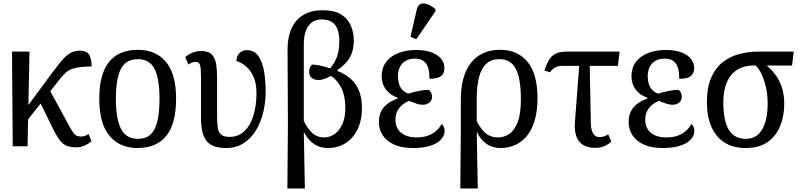

<svg xmlns="http://www.w3.org/2000/svg" viewBox="-20 -828 4530 1087"><path d="M112 -118 116 -200 279 -421Q302 -452 320.5 -474.5Q339 -497 356 -512Q373 -527 391.5 -534Q410 -541 431 -541Q473 -541 486 -516Q499 -491 499 -452Q460 -451 433.5 -448Q407 -445 388 -438Q369 -431 354 -418Q339 -405 321 -383ZM52 0 48 -536H147L136 0ZM410 6Q382 6 361.5 -1Q341 -8 324 -27.5Q307 -47 287 -85L192 -279L250 -339L375 -109Q388 -86 397.5 -74Q407 -62 416.5 -58.5Q426 -55 438 -55Q449 -55 460 -58.5Q471 -62 481 -70L498 -28Q480 -13 458.5 -3.5Q437 6 410 6Z M758 10Q658 10 600 -59Q542 -128 542 -269Q542 -409 597.5 -477.5Q653 -546 761 -546Q862 -546 919.5 -477.5Q977 -409 977 -269Q977 -128 921.5 -59Q866 10 758 10ZM761 -42Q806 -42 833 -67.5Q860 -93 871.5 -144Q883 -195 883 -269Q883 -381 855.5 -437Q828 -493 760 -493Q692 -493 664 -437Q636 -381 636 -269Q636 -157 664.5 -99.5Q693 -42 761 -42Z M1260 10Q1200 10 1169.5 -11.5Q1139 -33 1128.5 -71Q1118 -109 1118 -160V-393Q1118 -441 1112.5 -459.5Q1107 -478 1087 -478Q1078 -478 1068.5 -474.5Q1059 -471 1046 -463L1029 -505Q1046 -520 1068.5 -529.5Q1091 -539 1118 -539Q1163 -539 1181.5 -517Q1200 -495 1204.5 -460.5Q1209 -426 1209 -388V-169Q1209 -133 1212.5 -107Q1216 -81 1231 -67Q1246 -53 1280 -53Q1318 -53 1346.5 -72Q1375 -91 1394 -125Q1413 -159 1422.5 -204.5Q1432 -250 1432 -303Q1432 -359 1414 -396.5Q1396 -434 1369.5 -455Q1343 -476 1319 -482Q1319 -511 1336 -527.5Q1353 -544 1378 -544Q1420 -544 1443 -510.5Q1466 -477 1475 -424Q1484 -371 1484 -310Q1484 -250 1470.5 -193Q1457 -136 1429 -90Q1401 -44 1359 -17Q1317 10 1260 10Z M1607 239 1610 -126 1608 -550Q1608 -618 1630.5 -667.5Q1653 -717 1697.5 -743.5Q1742 -770 1807 -770Q1876 -770 1914 -744.5Q1952 -719 1967.5 -680Q1983 -641 1983 -600Q1983 -560 1972.5 -529.5Q1962 -499 1941 -475.5Q1920 -452 1889 -430V-427Q1929 -412 1961 -385.5Q1993 -359 2011 -318Q2029 -277 2029 -217Q2029 -145 2003.5 -94Q1978 -43 1934.5 -16.5Q1891 10 1838 10Q1800 10 1773 -4Q1746 -18 1728.5 -39Q1711 -60 1702 -78H1700L1706 239ZM1815 -50Q1848 -50 1875 -69.5Q1902 -89 1918.5 -126Q1935 -163 1935 -214Q1935 -295 1905.5 -343Q1876 -391 1836 -407L1832 -424Q1862 -450 1881.5 -491Q1901 -532 1901 -596Q1901 -634 1891 -661.5Q1881 -689 1859 -703.5Q1837 -718 1803 -718Q1752 -718 1726 -681.5Q1700 -645 1700 -576V-143Q1720 -101 1747.5 -75.5Q1775 -50 1815 -50ZM1787 -375Q1762 -374 1746 -386Q1730 -398 1730 -421Q1730 -429 1733 -440.5Q1736 -452 1746 -462Q1759 -463 1780.5 -459Q1802 -455 1826.5 -448Q1851 -441 1873 -432V-411Q1867 -406 1851 -397Q1835 -388 1817 -381.5Q1799 -375 1787 -375Z M2318 10Q2253 10 2210 -10Q2167 -30 2146 -63.5Q2125 -97 2125 -136Q2125 -176 2140 -202Q2155 -228 2179.5 -244.5Q2204 -261 2231 -270V-275Q2189 -289 2165 -321Q2141 -353 2141 -396Q2141 -443 2165 -476Q2189 -509 2233.5 -527Q2278 -545 2335 -545Q2390 -545 2426 -530.5Q2462 -516 2479 -493Q2496 -470 2496 -444Q2496 -424 2488 -410Q2480 -396 2461.5 -389Q2443 -382 2411 -382Q2412 -417 2404.5 -442.5Q2397 -468 2379 -482Q2361 -496 2329 -496Q2297 -496 2275.5 -483Q2254 -470 2243.5 -447.5Q2233 -425 2233 -397Q2233 -371 2240 -350.5Q2247 -330 2261 -316.5Q2275 -303 2292 -298Q2324 -308 2356 -314Q2388 -320 2408 -319Q2417 -312 2421.5 -301.5Q2426 -291 2426 -280Q2426 -259 2410 -246.5Q2394 -234 2370 -235Q2357 -235 2337 -241.5Q2317 -248 2295 -257Q2276 -249 2258.5 -235Q2241 -221 2230 -200Q2219 -179 2219 -150Q2219 -120 2232 -98Q2245 -76 2272 -63Q2299 -50 2339 -50Q2372 -50 2398.5 -58.5Q2425 -67 2446 -84Q2467 -101 2480 -126Q2487 -121 2492 -111Q2497 -101 2497 -87Q2497 -68 2486 -50.5Q2475 -33 2453.5 -19.5Q2432 -6 2398 2Q2364 10 2318 10ZM2337 -606 2304 -620 2340 -776Q2345 -795 2356.5 -802.5Q2368 -810 2383.5 -808Q2399 -806 2415 -797.5Q2431 -789 2445 -776V-764Z M2586 239 2589 -93V-267Q2589 -331 2603 -382.5Q2617 -434 2645 -470.5Q2673 -507 2714.5 -526.5Q2756 -546 2810 -546Q2911 -546 2967 -477.5Q3023 -409 3023 -272Q3023 -201 3007.5 -147.5Q2992 -94 2963.5 -59Q2935 -24 2896.5 -7Q2858 10 2814 10Q2768 10 2734 -14Q2700 -38 2681 -79H2679L2685 239ZM2800 -50Q2834 -50 2863.5 -70Q2893 -90 2911 -137Q2929 -184 2929 -265Q2929 -339 2917.5 -390Q2906 -441 2879 -467Q2852 -493 2806 -493Q2761 -493 2733 -467Q2705 -441 2692 -391Q2679 -341 2679 -268V-141Q2705 -93 2732 -71.5Q2759 -50 2800 -50Z M3093 -419 3062 -429Q3071 -456 3081 -476Q3091 -496 3105 -509.5Q3119 -523 3139.5 -529.5Q3160 -536 3190 -536H3488L3478 -455H3159Q3148 -455 3136.5 -451.5Q3125 -448 3114 -440Q3103 -432 3093 -419ZM3350 9Q3309 9 3282 -7Q3255 -23 3243 -56Q3231 -89 3235 -138L3262 -492H3318L3325 -134Q3325 -108 3330.5 -90Q3336 -72 3346.5 -62Q3357 -52 3374 -52Q3390 -52 3400.5 -56Q3411 -60 3424 -67L3441 -26Q3426 -12 3403.5 -1.5Q3381 9 3350 9Z M3732 10Q3667 10 3624 -10Q3581 -30 3560 -63.5Q3539 -97 3539 -136Q3539 -176 3554 -202Q3569 -228 3593.5 -244.5Q3618 -261 3645 -270V-275Q3603 -289 3579 -321Q3555 -353 3555 -396Q3555 -443 3579 -476Q3603 -509 3647.5 -527Q3692 -545 3749 -545Q3804 -545 3840 -530.5Q3876 -516 3893 -493Q3910 -470 3910 -444Q3910 -424 3902 -410Q3894 -396 3875.5 -389Q3857 -382 3825 -382Q3826 -417 3818.5 -442.5Q3811 -468 3793 -482Q3775 -496 3743 -496Q3711 -496 3689.5 -483Q3668 -470 3657.5 -447.5Q3647 -425 3647 -397Q3647 -371 3654 -350.5Q3661 -330 3675 -316.5Q3689 -303 3706 -298Q3738 -308 3770 -314Q3802 -320 3822 -319Q3831 -312 3835.5 -301.5Q3840 -291 3840 -280Q3840 -259 3824 -246.5Q3808 -234 3784 -235Q3771 -235 3751 -241.5Q3731 -248 3709 -257Q3690 -249 3672.5 -235Q3655 -221 3644 -200Q3633 -179 3633 -150Q3633 -120 3646 -98Q3659 -76 3686 -63Q3713 -50 3753 -50Q3786 -50 3812.5 -58.5Q3839 -67 3860 -84Q3881 -101 3894 -126Q3901 -121 3906 -111Q3911 -101 3911 -87Q3911 -68 3900 -50.5Q3889 -33 3867.5 -19.5Q3846 -6 3812 2Q3778 10 3732 10Z M4201 10Q4131 10 4082 -21Q4033 -52 4007.5 -110.5Q3982 -169 3982 -249Q3982 -330 4005 -385Q4028 -440 4068 -473Q4108 -506 4161.5 -521Q4215 -536 4276 -536H4474L4464 -457H4320Q4347 -436 4370 -405Q4393 -374 4406.5 -333Q4420 -292 4420 -241Q4420 -172 4397 -115Q4374 -58 4326 -24Q4278 10 4201 10ZM4203 -42Q4264 -42 4295 -95.5Q4326 -149 4326 -240Q4326 -293 4316 -335.5Q4306 -378 4291 -409.5Q4276 -441 4258 -457H4239Q4213 -457 4184 -447.5Q4155 -438 4130.5 -415Q4106 -392 4090.5 -350.5Q4075 -309 4075 -246Q4075 -186 4087 -139.5Q4099 -93 4127.5 -67.5Q4156 -42 4203 -42Z"/></svg>

Font: Noto Serif SemiCondensed
Style: Regular
Weight: 400
Width: 4
Designer: Monotype Design Team
Foundry: Monotype Imaging Inc.
Version: Version 2.013